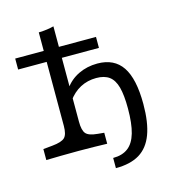

<svg xmlns="http://www.w3.org/2000/svg" viewBox="-112 -729 881 953"><g transform="rotate(-15 329.0 -252.0)"><path d="M209.8 -2.4Q157.2 -2.4 118.5 -1.6Q79.8 -0.8 42.9 0V-56.5L90.3 -61.1Q139.1 -65.8 154.9 -81.8Q170.8 -97.7 170.8 -141.5V-206.7H248.7V-141.5Q248.7 -97.7 263.1 -80.7Q277.5 -63.6 323.2 -59.6L355.8 -56.5V0Q324.1 -0.8 289.8 -1.6Q255.6 -2.4 209.8 -2.4ZM170.8 -206.7V-621.7Q194.1 -622.5 213.5 -625.1Q232.9 -627.7 248.7 -632.1V-206.7ZM366.2 128.2V75.8Q413.5 75.8 443.1 53.3Q472.7 30.9 486.7 -17.3Q500.6 -65.5 500.6 -142.7Q500.6 -211.4 489.6 -252.1Q478.5 -292.8 453.6 -311.1Q428.7 -329.3 387.3 -329.3Q342.1 -329.3 304.8 -309.5Q267.4 -289.7 240 -250.7L241.5 -314.3Q269.1 -354.3 313.4 -375.8Q357.7 -397.3 411.1 -397.3Q497.4 -397.3 538.8 -335.5Q580.2 -273.7 580.2 -144.4Q580.2 -49.8 557.7 10.7Q535.2 71.1 488.3 99.7Q441.3 128.2 366.2 128.2ZM24.1 -470.2V-526.6H439.3V-470.2Z"/></g></svg>

Font: Playfair 5pt SemiExpanded Light
Style: Regular
Weight: 300
Width: 6
Designer: Claus Eggers Sørensen
Foundry: Claus Eggers Sørensen
Version: Version 2.203